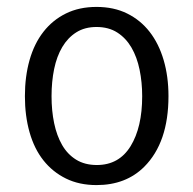

<svg xmlns="http://www.w3.org/2000/svg" viewBox="-20 -523 559 555"><path d="M397 -41Q344 12 259 12Q209 12 170.5 -7Q132 -26 105.5 -59.5Q79 -93 65.5 -140.5Q52 -188 52 -245Q52 -302 65.5 -349.5Q79 -397 105.5 -431Q132 -465 170.5 -484Q209 -503 259 -503Q309 -503 347.5 -484Q386 -465 412.5 -431Q439 -397 453 -349.5Q467 -302 467 -245Q467 -111 397 -41ZM260 -46Q324 -46 357.5 -100.5Q391 -155 391 -245Q391 -285 383.5 -321.5Q376 -358 360 -385.5Q344 -413 319 -429Q294 -445 259 -445Q225 -445 200.5 -429.5Q176 -414 160 -387Q144 -360 136.5 -323.5Q129 -287 129 -245Q129 -203 136.5 -167Q144 -131 159.5 -104Q175 -77 200 -61.5Q225 -46 260 -46Z"/></svg>

Font: Signika
Style: Light
Weight: 300
Designer: Anna Giedrys
Foundry: Anna Giedrys
Version: Version 1.001